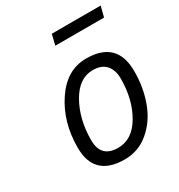

<svg xmlns="http://www.w3.org/2000/svg" viewBox="-169 -811 871 935"><g transform="rotate(-30 267.0 -344.0)"><path d="M343 -510Q516 -510 516 -340Q516 -247 486.5 -168Q457 -89 398 -39.5Q339 10 262 10Q91 10 91 -154Q91 -298 162.5 -404Q234 -510 343 -510ZM262 -55Q342 -55 391.5 -139.5Q441 -224 441 -341Q441 -389 416.5 -417Q392 -445 343 -445Q265 -445 215.5 -357.5Q166 -270 166 -153Q166 -55 262 -55ZM245 -639 259 -698H534L519 -639Z"/></g></svg>

Font: Titillium Web
Style: Italic
Weight: 400
Italic angle: -13°
Version: Version 1.002;PS 57.000;hotconv 1.0.70;makeotf.lib2.5.55311